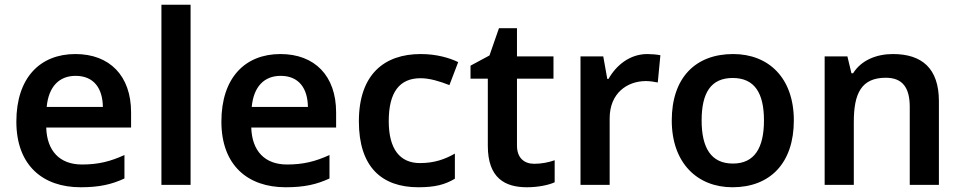

<svg xmlns="http://www.w3.org/2000/svg" viewBox="-20 -780 4059 810"><path d="M298 -552C149 -552 49 -452 49 -267C49 -82 161 10 320 10C399 10 451 -2 505 -27V-126C446 -99 395 -86 326 -86C232 -86 178 -143 175 -242H533V-306C533 -460 443 -552 298 -552ZM299 -460C377 -460 413 -406 414 -329H177C185 -415 230 -460 299 -460Z M784 0V-760H661V0Z M1163 -552C1014 -552 914 -452 914 -267C914 -82 1026 10 1185 10C1264 10 1316 -2 1370 -27V-126C1311 -99 1260 -86 1191 -86C1097 -86 1043 -143 1040 -242H1398V-306C1398 -460 1308 -552 1163 -552ZM1164 -460C1242 -460 1278 -406 1279 -329H1042C1050 -415 1095 -460 1164 -460Z M1745 10C1815 10 1857 -1 1899 -26V-132C1857 -108 1812 -92 1752 -92C1667 -92 1620 -151 1620 -269C1620 -389 1664 -450 1754 -450C1793 -450 1835 -437 1876 -421L1913 -518C1876 -536 1821 -552 1755 -552C1602 -552 1494 -467 1494 -268C1494 -76 1590 10 1745 10Z M2234 -89C2191 -89 2161 -114 2161 -166V-448H2315V-542H2161V-661H2085L2045 -546L1965 -503V-448H2038V-165C2038 -28 2111 10 2203 10C2249 10 2294 1 2320 -11V-104C2295 -95 2264 -89 2234 -89Z M2711 -552C2637 -552 2580 -505 2547 -447H2542L2525 -542H2429V0H2552V-281C2552 -387 2626 -438 2705 -438C2720 -438 2742 -435 2755 -432L2766 -547C2752 -550 2728 -552 2711 -552Z M3329 -272C3329 -451 3223 -552 3073 -552C2913 -552 2814 -451 2814 -272C2814 -92 2922 10 3070 10C3229 10 3329 -92 3329 -272ZM2940 -272C2940 -388 2979 -451 3071 -451C3163 -451 3203 -388 3203 -272C3203 -156 3163 -90 3072 -90C2980 -90 2940 -156 2940 -272Z M3747 -552C3679 -552 3614 -527 3579 -471H3572L3555 -542H3459V0H3582V-266C3582 -386 3614 -452 3717 -452C3787 -452 3818 -411 3818 -329V0H3941V-353C3941 -492 3869 -552 3747 -552Z"/></svg>

Font: Noto Sans New Tai Lue Semibold
Style: Regular
Weight: 600
Designer: Monotype Design Team
Foundry: Monotype Imaging Inc.
Version: Version 2.004